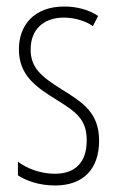

<svg xmlns="http://www.w3.org/2000/svg" viewBox="-20 -559 357 589"><path d="M284 -127C284 -213 235 -244 169 -285C105 -325 74 -352 74 -407C74 -470 115 -505 176 -505C208 -505 242 -495 265 -479L281 -510C253 -529 216 -539 177 -539C84 -539 38 -481 38 -408C38 -329 88 -293 155 -252C214 -215 246 -193 246 -128C246 -63 213 -26 148 -26C106 -26 64 -41 35 -63V-21C60 -5 99 10 149 10C238 10 284 -43 284 -127Z"/></svg>

Font: Noto Sans Kannada ExtraCondensed ExtraLight
Style: Regular
Weight: 200
Width: 2
Designer: Jelle Bosma - Monotype Design Team
Foundry: Monotype Imaging Inc.
Version: Version 2.005